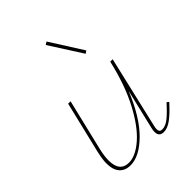

<svg xmlns="http://www.w3.org/2000/svg" viewBox="-198 -789 897 897"><g transform="rotate(-45 250.5 -340.5)"><path d="M473 -79Q437 -39 409 -18Q381 3 356 3Q325 3 325 -28Q325 -39 328 -51L375 -249Q325 -126 260 -61.5Q195 3 136 3Q101 3 81.5 -19Q62 -41 62 -84Q62 -110 72 -153L133 -407H149L88 -153Q79 -114 79 -86Q79 -48 94.5 -29.5Q110 -11 139 -11Q184 -11 236 -56.5Q288 -102 335 -191.5Q382 -281 411 -407H427L344 -51Q341 -39 341 -30Q341 -11 359 -11Q381 -11 404.5 -29.5Q428 -48 463 -87ZM253 -675 267 -684 369 -523 356 -514Z"/></g></svg>

Font: Ysabeau Thin
Style: Italic
Weight: 200
Italic angle: -12°
Designer: Christian Thalmann (Catharsis Fonts)
Version: Version 0.003